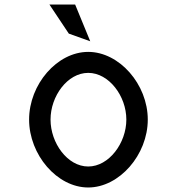

<svg xmlns="http://www.w3.org/2000/svg" viewBox="-20 -820 802 851"><path d="M313 -800H199L285 -671L380 -637ZM371 -497C463 -497 540 -394 540 -290C540 -186 463 -82 371 -82C279 -82 204 -186 204 -290C204 -394 279 -497 371 -497ZM371 11C509 11 635 -134 635 -290C635 -446 509 -590 371 -590C233 -590 109 -446 109 -290C109 -134 233 11 371 11Z"/></svg>

Font: Charger Monospace
Style: Regular
Weight: 400
Designer: Jasper
Foundry: Cannot Into Space Fonts
Version: Version 0.980